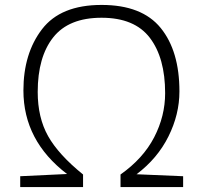

<svg xmlns="http://www.w3.org/2000/svg" viewBox="-20 -759 825 779"><path d="M708 -388Q708 -295 663.5 -205.5Q619 -116 534 -52L723 -44V0H469V-51Q561 -116 605.5 -202Q650 -288 650 -381Q650 -524 588 -605.5Q526 -687 392 -687Q259 -687 196 -607.5Q133 -528 133 -386Q133 -282 175 -207Q217 -132 317 -51V0H62V-44L252 -53Q75 -188 75 -392Q75 -542 150.5 -640.5Q226 -739 392 -739Q556 -739 632 -645.5Q708 -552 708 -388Z"/></svg>

Font: Exo Light
Style: Regular
Weight: 300
Designer: Natanael Gama
Foundry: Natanael Gama
Version: Version 1.500; ttfautohint (v1.6)